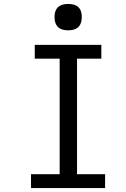

<svg xmlns="http://www.w3.org/2000/svg" viewBox="-20 -952 640 972"><path d="M137 -70H282V-655H156V-725H493V-655H370V-70H512V0H137ZM256 -866Q256 -932 325 -932Q360 -932 377 -915.8Q394 -899.5 394 -866Q394 -832 377 -815.2Q360 -798.5 325 -798.5Q256 -798.5 256 -866Z"/></svg>

Font: JuliaMono
Style: Regular
Weight: 400
Monospace: yes
Designer: cormullion
Foundry: corm
Version: Version 0.055; ttfautohint (v1.8.4)